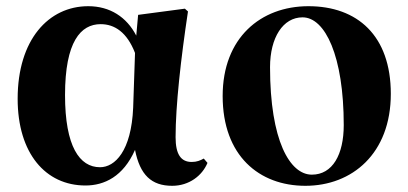

<svg xmlns="http://www.w3.org/2000/svg" viewBox="-20 -583 1319 620"><path d="M256 16C317 16 378 -13 416 -99C432 -18 469 17 536 17C591 17 633 -16 650 -57L638 -71C627 -65 616 -60 599 -60C564 -60 547 -85 547 -140C547 -242 564 -393 587 -546L577 -555L426 -535L420 -468C389 -528 335 -563 265 -563C137 -563 37 -455 37 -264C37 -88 127 16 256 16ZM416 -412 410 -235C404 -95 351 -43 303 -43C237 -43 190 -110 190 -276C190 -449 241 -505 305 -505C350 -505 390 -479 416 -412Z M966 17C1117 17 1242 -87 1242 -280C1242 -468 1134 -563 976 -563C822 -563 699 -461 699 -273C699 -80 817 17 966 17ZM987 -19C916 -19 852 -129 852 -366C852 -462 894 -527 957 -527C1030 -527 1090 -402 1090 -179C1090 -84 1054 -19 987 -19Z"/></svg>

Font: Noto Serif SC Black
Style: Regular
Weight: 900
Designer: Ryoko NISHIZUKA 西塚涼子 (kana & ideographs); Frank Grießhammer (Latin, Greek & Cyrillic); Wenlong ZHANG 张文龙 (bopomofo); San
Foundry: Adobe
Version: Version 2.001;hotconv 1.1.0;makeotfexe 2.6.0